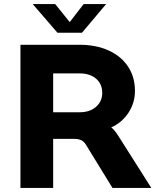

<svg xmlns="http://www.w3.org/2000/svg" viewBox="-20 -919 770 939"><path d="M720 0H530L401 -210Q391 -227 377 -233.5Q363 -240 338 -240H240V0H80V-700H370Q450 -700 511.5 -672Q573 -644 606.5 -593Q640 -542 640 -475Q640 -415 607.5 -366.5Q575 -318 524 -296Q539 -285 557 -257ZM480 -465Q480 -508 450 -534Q420 -560 370 -560H240V-370H370Q419 -370 449.5 -396.5Q480 -423 480 -465ZM261 -759 140 -899H250L321 -811L389 -899H499L381 -759Z"/></svg>

Font: Goli Bold
Style: Regular
Weight: 700
Designer: jaikishan Patel
Foundry: MagicType
Version: Version 1.000